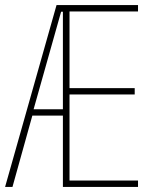

<svg xmlns="http://www.w3.org/2000/svg" viewBox="-20 -734 610 754"><path d="M522 0V-25H253V-363H509V-388H253V-689H522V-714H202L0 0H29L107 -280H227V0ZM112 -305 220 -688H227V-305Z"/></svg>

Font: Noto Sans Armenian ExtraCondensed Thin
Style: Regular
Weight: 100
Width: 2
Designer: Monotype Design Team
Foundry: Monotype Imaging Inc.
Version: Version 2.008